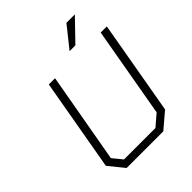

<svg xmlns="http://www.w3.org/2000/svg" viewBox="-252 -1089 1240 1240"><g transform="rotate(-45 367.5 -469.0)"><path d="M452 -794 567 -938H644L505 -794ZM514 0H179L94 -105L205 -737H262L152 -117L206 -51H493L570 -117L679 -737H735L622 -92Z"/></g></svg>

Font: Tomorrow Light
Style: Italic
Weight: 300
Italic angle: -10°
Designer: Tony de Marco, Monica Rizzolli
Foundry: Just in Type
Version: Version 2.002